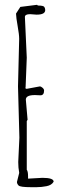

<svg xmlns="http://www.w3.org/2000/svg" viewBox="-20 -776 283 802"><path d="M97.2 -29.8 157.2 -33.2Q204.1 -33.2 204.1 -17.1Q195.8 -2.4 174.3 1.7Q152.8 5.9 132.8 5.9H109.4Q64.5 5.9 57.6 -1.2Q50.8 -8.3 50.8 -16.1L60.1 -53.2V-55.2Q56.2 -75.2 56.2 -99.1L61 -201.2L55.2 -415L60.1 -613.8Q60.1 -631.8 53.7 -667.2Q47.4 -702.6 46.9 -719.2L64.9 -747.1L134.8 -755.9L138.2 -752.9Q161.6 -752.9 165.3 -746.8Q168.9 -740.7 168.9 -733.9Q168.9 -714.8 132.8 -714.8L106 -716.8Q84 -716.8 84 -705.1L91.8 -535.2L86.9 -410.2L85 -408.2L90.8 -404.8L146 -415Q151.4 -415 157.7 -409.4Q164.1 -403.8 164.1 -397.9Q164.1 -377.9 148.9 -377.9L126 -378.9Q87.9 -378.9 87.9 -359.9L95.2 -275.9L91.8 -270V-66.9Q97.2 -60.5 97.2 -39.1Z"/></svg>

Font: Amatic SC
Style: Regular
Weight: 400
Version: Version 1.004